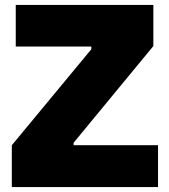

<svg xmlns="http://www.w3.org/2000/svg" viewBox="-20 -760 688 780"><path d="M28 -170 351 -560V-571H44V-740H603V-573L279 -180V-170H622V0H28Z"/></svg>

Font: Encode Sans Narrow
Style: Black
Weight: 900
Designer: Pablo Impallari, Andres Torresi
Foundry: Pablo Impallari, Andres Torresi
Version: Version 1.000; ttfautohint (v1.00) -l 8 -r 50 -G 200 -x 14 -